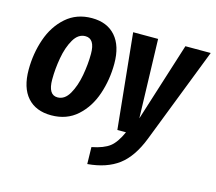

<svg xmlns="http://www.w3.org/2000/svg" viewBox="-107 -680 1163 1033"><g transform="rotate(15 474.0 -163.5)"><path d="M25 -190Q25 -280 53 -361.5Q81 -443 139.5 -494.5Q198 -546 283 -546Q368 -546 415 -492.5Q462 -439 462 -340Q462 -251 434.5 -169.5Q407 -88 349 -36Q291 16 205 16Q119 16 72 -37Q25 -90 25 -190ZM327 -359Q327 -443 274 -443Q234 -443 208.5 -399Q183 -355 172 -292.5Q161 -230 161 -172Q161 -86 213 -86Q253 -86 278.5 -130.5Q304 -175 315.5 -238Q327 -301 327 -359ZM741 3Q699 111 633 160.5Q567 210 461 219L459 125Q525 112 558 86.5Q591 61 618 0H570L516 -530H655L668 -91L807 -530H948Z"/></g></svg>

Font: Fira Sans Compressed SemiBold
Style: Italic
Weight: 600
Width: 1
Italic angle: -8°
Designer: bBox Type GmbH & Carrois Corporate GbR & Edenspiekermann AG
Foundry: bBox Type GmbH & Carrois Corporate GbR & Edenspiekermann AG
Version: Version 4.301